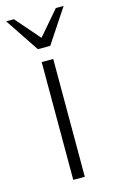

<svg xmlns="http://www.w3.org/2000/svg" viewBox="-149 -743 466 787"><g transform="rotate(-15 84.0 -349.5)"><path d="M60 -500H109V0H60ZM58.5 -555 -37.5 -699H-4.5L85 -596L173.5 -699H206.5L111 -555Z"/></g></svg>

Font: Urbanist ExtraLight
Style: Regular
Weight: 200
Designer: Corey Hu
Foundry: Corey Hu
Version: Version 1.330; ttfautohint (v1.8.4.7-5d5b)